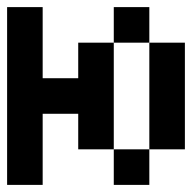

<svg xmlns="http://www.w3.org/2000/svg" viewBox="-20 -620 540 540"><path d="M0 -100V-600H100V-400H200V-500H300V-200H200V-300H100V-100ZM300 -200H400V-100H300ZM300 -500V-600H400V-500ZM400 -200V-500H500V-200Z"/></svg>

Font: GalmuriMono9 Regular
Style: Regular
Weight: 400
Designer: Lee Minseo (quiple)
Version: Version 2.399;hotconv 1.1.1;makeotfexe 2.6.0 DEVELOPMENT